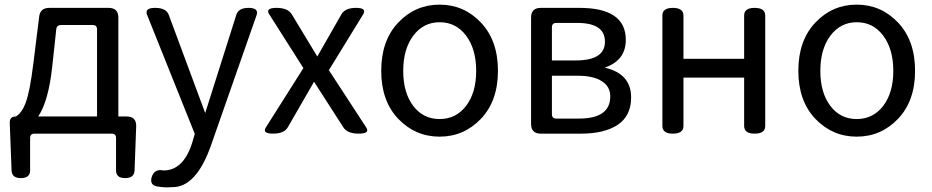

<svg xmlns="http://www.w3.org/2000/svg" viewBox="-20 -577 4022 829"><path d="M205 -285Q189 -140 145 -74H399V-450Q399 -469 380 -469H244Q225 -469 223 -451ZM129 0Q110 0 110 19V159Q110 192 70 192Q31 192 30 159L22 -48Q22 -74 48 -74Q74 -88 91 -134Q109 -181 124 -303L149 -504Q153 -543 193 -543H449Q491 -543 491 -501V-74H527Q569 -74 568 -32L561 159Q560 192 520 192Q481 192 481 159V19Q481 0 462 0Z M722 231Q691 234 659 228Q627 223 634 191Q645 150 686 159Q771 159 809 42L821 1L615 -513Q603 -543 650 -543Q698 -543 709 -512L866 -89L1000 -512Q1009 -543 1053 -543Q1098 -543 1088 -512L893 45Q828 234 722 231Z M1128 -27 1290 -283 1142 -516Q1125 -543 1174 -543Q1223 -543 1240 -515L1350 -333L1454 -515Q1470 -543 1517 -543Q1565 -543 1548 -515L1400 -274L1561 -27Q1579 0 1529 0Q1479 0 1462 -28L1336 -224L1223 -28Q1207 0 1159 0Q1111 0 1128 -27Z M2056.5 -64Q1983 13 1878 13Q1773 13 1699.5 -64Q1626 -141 1626 -271.5Q1626 -402 1699.5 -479.5Q1773 -557 1878 -557Q1983 -557 2056.5 -479.5Q2130 -402 2130 -271.5Q2130 -141 2056.5 -64ZM1764 -120Q1807 -63 1878 -63Q1949 -63 1992.5 -120Q2036 -177 2036 -271Q2036 -365 1992.5 -423Q1949 -481 1878.5 -481Q1808 -481 1764.5 -423Q1721 -365 1721 -271Q1721 -177 1764 -120Z M2315 0Q2273 0 2273 -42V-501Q2273 -543 2315 -543H2482Q2682 -543 2682 -405Q2682 -316 2591 -285Q2705 -259 2705 -156Q2705 -77 2647 -38Q2589 0 2490 0ZM2363 -316H2466Q2592 -316 2592 -397Q2592 -478 2473 -478H2382Q2363 -478 2363 -459ZM2363 -84Q2363 -65 2382 -65H2480Q2615 -65 2615 -161Q2615 -203 2579 -226Q2543 -250 2474 -250H2363Z M2885 0Q2840 0 2840 -33V-510Q2840 -543 2885 -543Q2931 -543 2931 -510V-323H3193V-510Q3193 -543 3238 -543Q3284 -543 3284 -510V-33Q3284 0 3238 0Q3193 0 3193 -33V-242H2931V-33Q2931 0 2885 0Z M3857.5 -64Q3784 13 3679 13Q3574 13 3500.5 -64Q3427 -141 3427 -271.5Q3427 -402 3500.5 -479.5Q3574 -557 3679 -557Q3784 -557 3857.5 -479.5Q3931 -402 3931 -271.5Q3931 -141 3857.5 -64ZM3565 -120Q3608 -63 3679 -63Q3750 -63 3793.5 -120Q3837 -177 3837 -271Q3837 -365 3793.5 -423Q3750 -481 3679.5 -481Q3609 -481 3565.5 -423Q3522 -365 3522 -271Q3522 -177 3565 -120Z"/></svg>

Font: Swei Gothic CJK TC Regular
Style: Regular
Weight: 400
Version: Version 2.129